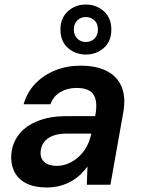

<svg xmlns="http://www.w3.org/2000/svg" viewBox="-20 -813 619 845"><path d="M187 12Q128 12 92 -8Q56 -28 41 -62Q26 -96 30 -136Q35 -187 65.5 -224Q96 -261 149 -281.5Q202 -302 274 -302H399Q407 -344 401.5 -371.5Q396 -399 375.5 -412.5Q355 -426 317 -426Q277 -426 246 -408Q215 -390 202 -354H84Q99 -407 135.5 -445Q172 -483 223.5 -503.5Q275 -524 334 -524Q405 -524 451 -500Q497 -476 515.5 -430.5Q534 -385 523 -321L466 0H362L365 -80Q351 -61 333 -44Q315 -27 292.5 -14.5Q270 -2 243.5 5Q217 12 187 12ZM229 -83Q257 -83 282 -94Q307 -105 327.5 -124Q348 -143 361.5 -168Q375 -193 381 -221L382 -225H273Q238 -225 213 -215.5Q188 -206 174.5 -188.5Q161 -171 159 -148Q156 -117 175 -100Q194 -83 229 -83ZM358 -573Q312 -573 279 -602Q246 -631 246 -683Q246 -734 279 -763.5Q312 -793 358 -793Q404 -793 437 -763.5Q470 -734 470 -683Q470 -631 437 -602Q404 -573 358 -573ZM358 -628Q380 -628 395.5 -643Q411 -658 411 -683Q411 -709 395.5 -723.5Q380 -738 358 -738Q336 -738 320.5 -723.5Q305 -709 305 -683Q305 -658 320.5 -643Q336 -628 358 -628Z"/></svg>

Font: DM Sans 12pt SemiBold
Style: Italic
Weight: 600
Italic angle: -10°
Version: Version 4.004;gftools[0.9.30]